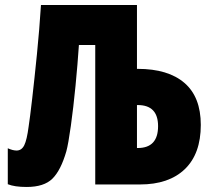

<svg xmlns="http://www.w3.org/2000/svg" viewBox="-20 -734 845 764"><path d="M244 -132Q252 -162 262 -233.5Q272 -305 280.5 -392.5Q289 -480 294 -555H359V0H537Q652 0 715.5 -61Q779 -122 779 -237Q779 -348 714 -404Q649 -460 528 -460H525V-714H143Q137 -618 127 -518.5Q117 -419 108 -341Q99 -263 94 -231Q87 -177 76.5 -156Q66 -135 46 -135Q31 -135 11 -144V-1Q38 10 86 10Q155 10 188.5 -23Q222 -56 244 -132ZM525 -316H528Q609 -316 609 -232Q609 -145 528 -145H525Z"/></svg>

Font: Noto Sans Display Condensed Black
Style: Regular
Weight: 900
Width: 3
Designer: Monotype Design team
Foundry: Monotype Imaging Inc.
Version: 1.000